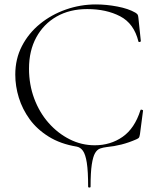

<svg xmlns="http://www.w3.org/2000/svg" viewBox="-20 -656 709 867"><path d="M378 187Q378 117 372 79Q366 41 354.5 25Q343 9 326 6Q253 -6 200 -39Q147 -72 114 -117.5Q81 -163 65 -215Q49 -267 49 -319Q49 -390 79 -448Q109 -506 160.5 -548Q212 -590 277.5 -613Q343 -636 413 -636Q460 -636 510 -626.5Q560 -617 591 -599Q599 -594 601.5 -590Q604 -586 605 -575L616 -470Q616 -468 611 -466.5Q606 -465 605 -469Q585 -550 522.5 -582.5Q460 -615 374 -615Q295 -615 236 -581.5Q177 -548 144 -487.5Q111 -427 111 -346Q111 -274 134.5 -211Q158 -148 199.5 -101Q241 -54 294.5 -27Q348 0 408 0Q479 0 533.5 -38Q588 -76 614 -158Q615 -162 620.5 -160.5Q626 -159 626 -157L612 -50Q610 -38 607.5 -34.5Q605 -31 596 -27Q562 -12 528.5 -3.5Q495 5 462 8Q446 10 432.5 14.5Q419 19 409.5 35Q400 51 394.5 86.5Q389 122 389 187Q389 191 383.5 191Q378 191 378 187Z"/></svg>

Font: Cormorant Garamond Light
Style: Regular
Weight: 300
Designer: Christian Thalmann (Catharsis Fonts)
Foundry: Catharsis Fonts
Version: Version 4.001